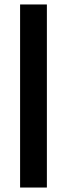

<svg xmlns="http://www.w3.org/2000/svg" viewBox="-20 -740 300 860"><path d="M70 100V-720H190V100Z"/></svg>

Font: DM Sans 17pt SemiBold
Style: Regular
Weight: 600
Version: Version 4.004;gftools[0.9.30]